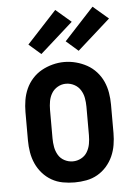

<svg xmlns="http://www.w3.org/2000/svg" viewBox="-55 -822 610 872"><g transform="rotate(-5 250.0 -386.0)"><path d="M250 8Q223 8 196 3Q169 -2 145.5 -15.5Q122 -29 104 -49.5Q86 -70 75 -94.5Q64 -119 59.5 -146Q55 -173 55 -200V-330Q55 -357 59.5 -384Q64 -411 75 -435.5Q86 -460 104.5 -480.5Q123 -501 146.5 -514Q170 -527 196.5 -534Q223 -541 250 -541Q277 -541 303.5 -534Q330 -527 353.5 -514Q377 -501 395.5 -480.5Q414 -460 425 -435.5Q436 -411 440.5 -384Q445 -357 445 -330V-200Q445 -173 440.5 -146Q436 -119 425 -94.5Q414 -70 396 -49.5Q378 -29 354.5 -15.5Q331 -2 304 3Q277 8 250 8ZM250 -88Q270 -88 288 -97.5Q306 -107 316 -124Q326 -141 329.5 -160.5Q333 -180 333 -200V-330Q333 -350 329.5 -369.5Q326 -389 315.5 -406Q305 -423 287 -432.5Q269 -442 249 -442Q229 -442 211.5 -432Q194 -422 184 -405.5Q174 -389 170.5 -369.5Q167 -350 167 -330V-200Q167 -180 170.5 -160.5Q174 -141 184 -124Q194 -107 212 -97.5Q230 -88 250 -88ZM320 -586 265 -634 400 -780 470 -720ZM150 -586 95 -634 230 -780 300 -720Z"/></g></svg>

Font: Iosevka Slab
Style: Bold
Weight: 700
Monospace: yes
Designer: Belleve Invis
Foundry: Belleve Invis
Version: Version 11.1.1; ttfautohint (v1.8.3)